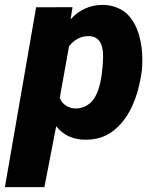

<svg xmlns="http://www.w3.org/2000/svg" viewBox="-60 -558 626 781"><path d="M168.5 -44.4 120.6 203.1H-40L86.9 -528.3L234.9 -528.8L227.1 -479Q252.9 -508.8 286.9 -523.4Q320.8 -538.1 356.4 -538.1Q388.2 -538.1 416.3 -526.9Q444.3 -515.6 462.4 -495.6Q491.7 -463.4 505.4 -416Q519 -368.7 519 -315.4Q519 -290.5 517.1 -271.5Q492.7 -94.2 397.5 -23.4Q353 10.3 288.1 10.3Q212.4 10.3 168.5 -44.4ZM220.7 -369.6 183.1 -159.7Q190.9 -139.2 209 -127.9Q227.1 -116.7 249 -116.7Q272 -116.7 293.5 -129.2Q314.9 -141.6 328.1 -166Q356 -216.3 359.4 -326.7Q360.4 -411.1 299.8 -411.1Q252.9 -411.1 220.7 -369.6Z"/></svg>

Font: Mardoto Black
Style: Italic
Weight: 900
Italic angle: -12°
Designer: Christian Robertson, Vahan Hovhannisyan
Foundry: Google
Version: Version 1.000